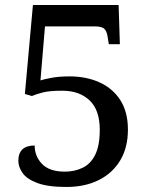

<svg xmlns="http://www.w3.org/2000/svg" viewBox="-20 -734 599 764"><path d="M244 10Q170 10 128 -6Q86 -22 69.5 -46Q53 -70 53 -94Q53 -155 118 -155Q118 -112 147.5 -81.5Q177 -51 238 -51Q277 -51 309 -66.5Q341 -82 359 -118.5Q377 -155 377 -218Q377 -296 336.5 -334.5Q296 -373 228 -373Q178 -373 152 -366.5Q126 -360 107 -352L79 -360L111 -714H452L457 -558H413L408 -589Q405 -609 395.5 -619Q386 -629 356 -629H159L141 -414Q156 -419 185.5 -424.5Q215 -430 257 -430Q323 -430 375.5 -406.5Q428 -383 458.5 -336Q489 -289 489 -218Q489 -147 458.5 -96Q428 -45 373 -17.5Q318 10 244 10Z"/></svg>

Font: Noto Serif Bengali Medium
Style: Regular
Weight: 500
Designer: Juan Bruce, Universal Thirst, Indian Type Foundry and the Monotype Design Team.
Foundry: Monotype Imaging Inc.
Version: Version 2.003; ttfautohint (v1.8.4.7-5d5b)